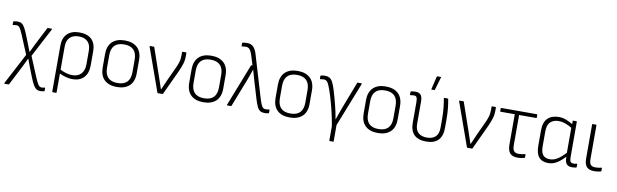

<svg xmlns="http://www.w3.org/2000/svg" viewBox="-51 -1276 6595 2052"><g transform="rotate(10 3246.0 -250.0)"><path d="M415 196Q388 196 370 184Q352 172 336 144Q320 116 300 66L264 -26Q255 -50 245.5 -75Q236 -100 228 -123H226Q215 -100 204.5 -78Q194 -56 183 -33L73 181Q71 185 66 185H26Q17 185 21 178L198 -159L111 -368Q91 -415 77.5 -434Q64 -453 43 -453Q33 -453 23.5 -451.5Q14 -450 6 -449Q0 -446 0 -454V-482Q0 -487 5 -489Q16 -491 27 -492.5Q38 -494 48 -494Q75 -494 92.5 -482.5Q110 -471 126 -442.5Q142 -414 162 -364L196 -278Q204 -258 211.5 -237.5Q219 -217 228 -196H229Q239 -217 249.5 -238Q260 -259 269 -279L371 -478Q372 -482 379 -482H417Q425 -482 422 -475L256 -159L347 60Q370 114 384.5 135Q399 156 422 156Q430 156 438 154.5Q446 153 454 151Q459 150 459 157V184Q459 190 455 191Q444 193 434 194.5Q424 196 415 196Z M547 185Q541 185 541 179V-320Q541 -403 587 -448.5Q633 -494 719 -494Q806 -494 851.5 -449.5Q897 -405 897 -321V-168Q897 -83 853 -36Q809 11 729 11Q697 11 659.5 1.5Q622 -8 588 -25V179Q588 185 582 185ZM588 -317V-67Q621 -50 654.5 -40.5Q688 -31 720 -31Q782 -31 816 -68Q850 -105 850 -171V-319Q850 -384 815.5 -417.5Q781 -451 719 -451Q658 -451 623 -417.5Q588 -384 588 -317Z M1211 11Q1123 11 1075 -35Q1027 -81 1027 -169V-314Q1027 -401 1075 -447.5Q1123 -494 1211 -494Q1299 -494 1347.5 -448Q1396 -402 1396 -314V-169Q1396 -81 1347.5 -35Q1299 11 1211 11ZM1211 -32Q1349 -32 1349 -174V-309Q1349 -451 1211 -451Q1073 -451 1073 -309V-174Q1073 -32 1211 -32Z M1657 0Q1652 0 1650 -4L1482 -475Q1480 -482 1488 -482H1525Q1530 -482 1532 -478L1642 -160Q1662 -103 1681 -45H1682Q1695 -74 1708 -103.5Q1721 -133 1734 -163L1793 -290Q1810 -325 1822 -361.5Q1834 -398 1834 -440V-477Q1834 -482 1840 -482H1875Q1881 -482 1881 -476V-441Q1881 -394 1867.5 -353.5Q1854 -313 1835 -270L1711 -4Q1709 0 1704 0Z M2150 11Q2062 11 2014 -35Q1966 -81 1966 -169V-314Q1966 -401 2014 -447.5Q2062 -494 2150 -494Q2238 -494 2286.5 -448Q2335 -402 2335 -314V-169Q2335 -81 2286.5 -35Q2238 11 2150 11ZM2150 -32Q2288 -32 2288 -174V-309Q2288 -451 2150 -451Q2012 -451 2012 -309V-174Q2012 -32 2150 -32Z M2815 11Q2787 11 2768.5 0.5Q2750 -10 2735.5 -37.5Q2721 -65 2706 -115L2646 -315Q2638 -343 2630.5 -369.5Q2623 -396 2615 -424H2614Q2604 -395 2594.5 -368.5Q2585 -342 2575 -314L2454 -4Q2452 0 2447 0H2410Q2402 0 2405 -7L2584 -464Q2586 -468 2591 -468H2600L2564 -583Q2553 -616 2538 -634Q2523 -652 2496 -652Q2474 -652 2455 -648Q2449 -646 2449 -653V-682Q2449 -688 2455 -689Q2465 -692 2477.5 -693Q2490 -694 2503 -694Q2548 -694 2572 -667.5Q2596 -641 2610 -595L2752 -120Q2768 -70 2781.5 -50.5Q2795 -31 2819 -31Q2837 -31 2856 -35Q2862 -37 2862 -30V-1Q2862 4 2857 6Q2835 11 2815 11Z M3087 11Q2999 11 2951 -35Q2903 -81 2903 -169V-314Q2903 -401 2951 -447.5Q2999 -494 3087 -494Q3175 -494 3223.5 -448Q3272 -402 3272 -314V-169Q3272 -81 3223.5 -35Q3175 11 3087 11ZM3087 -32Q3225 -32 3225 -174V-309Q3225 -451 3087 -451Q2949 -451 2949 -309V-174Q2949 -32 3087 -32Z M3553 185Q3548 185 3548 179V26Q3539 -31 3524.5 -96.5Q3510 -162 3491.5 -229Q3473 -296 3452 -356Q3432 -413 3417 -433Q3402 -453 3377 -453Q3368 -453 3358 -451.5Q3348 -450 3340 -449Q3334 -446 3334 -454V-482Q3334 -487 3339 -489Q3349 -491 3360.5 -492.5Q3372 -494 3382 -494Q3410 -494 3430 -484Q3450 -474 3466 -445.5Q3482 -417 3499 -361Q3511 -322 3521 -285Q3531 -248 3541 -210Q3550 -173 3559 -133.5Q3568 -94 3574 -55H3575Q3588 -93 3602 -131.5Q3616 -170 3630 -207L3734 -478Q3735 -482 3741 -482H3779Q3787 -482 3784 -475L3595 4V179Q3595 185 3589 185Z M4043 11Q3955 11 3907 -35Q3859 -81 3859 -169V-314Q3859 -401 3907 -447.5Q3955 -494 4043 -494Q4131 -494 4179.5 -448Q4228 -402 4228 -314V-169Q4228 -81 4179.5 -35Q4131 11 4043 11ZM4043 -32Q4181 -32 4181 -174V-309Q4181 -451 4043 -451Q3905 -451 3905 -309V-174Q3905 -32 4043 -32Z M4568 11Q4393 11 4393 -163V-387Q4393 -422 4385.5 -437Q4378 -452 4355 -452Q4347 -452 4337 -450.5Q4327 -449 4318 -448Q4312 -447 4312 -453V-482Q4312 -487 4317 -489Q4341 -494 4366 -494Q4404 -494 4422.5 -472.5Q4441 -451 4441 -401V-159Q4441 -94 4474.5 -63Q4508 -32 4568 -32Q4628 -32 4661.5 -63.5Q4695 -95 4695 -163V-254Q4695 -321 4689 -377.5Q4683 -434 4675 -476Q4673 -482 4680 -482H4715Q4720 -482 4722 -477Q4730 -437 4736 -382Q4742 -327 4742 -264V-168Q4742 11 4568 11ZM4531 -546Q4525 -546 4527 -552L4560 -691Q4561 -696 4567 -696H4602Q4609 -696 4606 -690L4565 -551Q4563 -546 4559 -546Z M5016 0Q5011 0 5009 -4L4841 -475Q4839 -482 4847 -482H4884Q4889 -482 4891 -478L5001 -160Q5021 -103 5040 -45H5041Q5054 -74 5067 -103.5Q5080 -133 5093 -163L5152 -290Q5169 -325 5181 -361.5Q5193 -398 5193 -440V-477Q5193 -482 5199 -482H5234Q5240 -482 5240 -476V-441Q5240 -394 5226.5 -353.5Q5213 -313 5194 -270L5070 -4Q5068 0 5063 0Z M5560 11Q5504 11 5477.5 -18Q5451 -47 5451 -114V-441H5298Q5292 -441 5292 -447V-476Q5292 -482 5298 -482H5683Q5689 -482 5689 -476V-447Q5689 -441 5683 -441H5498V-112Q5498 -67 5514.5 -49Q5531 -31 5562 -31Q5582 -31 5599.5 -33.5Q5617 -36 5632 -40Q5639 -42 5639 -35V-6Q5639 0 5633 1Q5620 4 5601.5 7.5Q5583 11 5560 11Z M5893 11Q5825 11 5791 -29Q5757 -69 5757 -153V-320Q5757 -409 5801 -451.5Q5845 -494 5921 -494Q5964 -494 6003.5 -478Q6043 -462 6073 -443V-476Q6073 -482 6079 -482H6112Q6118 -482 6118 -476V-98Q6118 -60 6126.5 -45.5Q6135 -31 6159 -31Q6167 -31 6176.5 -31.5Q6186 -32 6195 -35Q6201 -37 6201 -30V0Q6201 4 6195 6Q6175 11 6151 11Q6111 11 6092 -11Q6073 -33 6073 -84V-90Q6027 -40 5984 -14.5Q5941 11 5893 11ZM5804 -153Q5804 -90 5828.5 -61Q5853 -32 5904 -32Q5944 -32 5983.5 -56Q6023 -80 6071 -132V-403Q6033 -426 5997.5 -438.5Q5962 -451 5928 -451Q5872 -451 5838 -419.5Q5804 -388 5804 -316Z M6392 11Q6336 11 6310 -17Q6284 -45 6284 -108V-476Q6284 -482 6290 -482H6325Q6331 -482 6331 -476V-108Q6331 -65 6347 -48Q6363 -31 6396 -31Q6431 -31 6461 -39Q6468 -41 6468 -34V-4Q6468 0 6462 2Q6450 6 6430.5 8.5Q6411 11 6392 11Z"/></g></svg>

Font: Sofia Sans Semi Condensed Light
Style: Regular
Weight: 300
Designer: Botio Nikoltchev, Ani Petrova
Foundry: lettersoup
Version: Version 4.100; ttfautohint (v1.8.4.7-5d5b)